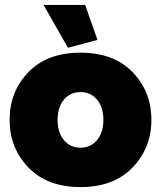

<svg xmlns="http://www.w3.org/2000/svg" viewBox="-20 -750 654 780"><path d="M157 -730H326L376 -588L256 -556ZM19 -263Q19 -378 95.5 -457Q172 -536 307 -536Q442 -536 518.5 -457Q595 -378 595 -263Q595 -149 518.5 -69.5Q442 10 307 10Q172 10 95.5 -69.5Q19 -149 19 -263ZM240 -180.5Q266 -150 307 -150Q348 -150 374 -180.5Q400 -211 400 -263Q400 -315 374 -345.5Q348 -376 307 -376Q266 -376 240 -345.5Q214 -315 214 -263Q214 -211 240 -180.5Z"/></svg>

Font: Raleway-v4020 Black
Style: Regular
Weight: 900
Designer: Matt McInerney, Pablo Impallari, Rodrigo Fuenzalida
Foundry: Matt McInerney, Pablo Impallari, Rodrigo Fuenzalida
Version: Version 4.020;PS 004.020;hotconv 1.0.88;makeotf.lib2.5.64775